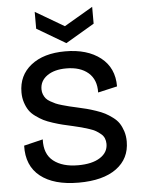

<svg xmlns="http://www.w3.org/2000/svg" viewBox="-60 -938 737 998"><g transform="rotate(-5 308.5 -439.0)"><path d="M159.2 -891.1 309.1 -803.2 459 -891.1V-803.2L309.1 -714.8L159.2 -803.2ZM310.1 13.2Q180.7 13.2 110.6 -42.5Q40.5 -98.1 43.9 -203.1L143.1 -227.1Q139.6 -150.9 186.5 -114Q233.4 -77.1 314.9 -77.1Q388.2 -77.1 429.7 -103.8Q471.2 -130.4 471.2 -174.8Q471.2 -190.9 465.6 -204.3Q460 -217.8 447.5 -228Q435.1 -238.3 422.6 -245.6Q410.2 -252.9 387.9 -260Q365.7 -267.1 349.9 -271.5Q334 -275.9 306.2 -282.2Q273.4 -289.6 253.2 -294.4Q232.9 -299.3 203.1 -308.8Q173.3 -318.4 155 -327.6Q136.7 -336.9 115.5 -352.1Q94.2 -367.2 82.3 -384.8Q70.3 -402.3 62.3 -426.8Q54.2 -451.2 54.2 -480Q54.2 -568.4 120.1 -620.6Q186 -672.9 298.8 -672.9Q413.6 -672.9 482.9 -618.9Q552.2 -564.9 551.8 -467.8L451.2 -444.8Q453.1 -511.7 411.4 -547.9Q369.6 -584 296.9 -584Q234.4 -584 196.8 -557.4Q159.2 -530.8 159.2 -486.8Q159.2 -472.2 164.3 -459.7Q169.4 -447.3 177 -438.2Q184.6 -429.2 199.2 -420.9Q213.9 -412.6 225.8 -407.2Q237.8 -401.9 259.3 -395.8Q280.8 -389.6 294.9 -386.2Q309.1 -382.8 335 -377Q365.7 -370.1 384.8 -365.2Q403.8 -360.4 432.1 -350.8Q460.4 -341.3 478.5 -331.8Q496.6 -322.3 517.1 -307.1Q537.6 -292 549.3 -274.4Q561 -256.8 569.1 -232.2Q577.1 -207.5 577.1 -178.2Q577.1 -88.9 507.3 -37.8Q437.5 13.2 310.1 13.2Z"/></g></svg>

Font: Bricolage Grotesque Medium
Style: Regular
Weight: 500
Designer: Mathieu Triay
Foundry: Atelier Triay
Version: Version 1.000;gftools[0.9.30]